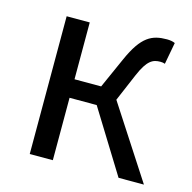

<svg xmlns="http://www.w3.org/2000/svg" viewBox="-87 -644 730 731"><g transform="rotate(15 278.0 -278.5)"><path d="M92 0H183V-246H290L442 0H542L357 -285L403 -393C431 -459 453 -468 482 -468C490 -468 494 -467 500 -465L516 -551C508 -555 496 -557 484 -557C425 -557 386 -539 342 -440L288 -319H183V-543H92Z"/></g></svg>

Font: Source Han Sans TC
Style: Regular
Weight: 400
Designer: Ryoko NISHIZUKA 西塚涼子 (kana, bopomofo & ideographs); Paul D. Hunt (Latin, Greek & Cyrillic); Sandoll Communications 산돌커뮤니
Foundry: Adobe
Version: Version 2.002;hotconv 1.0.116;makeotfexe 2.5.65601